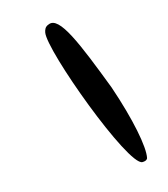

<svg xmlns="http://www.w3.org/2000/svg" viewBox="-148 -1056 1134 1295"><g transform="rotate(-15 419.0 -408.5)"><path d="M277 -891C252 -774 585 124 684 124C714 124 720 110 721 106C737 33 697 -171 613 -417C483 -756 396 -973 314 -937C286 -928 281 -908 277 -891Z"/></g></svg>

Font: Venom Sans
Style: BdObl
Weight: 700
Version: Version 1.001